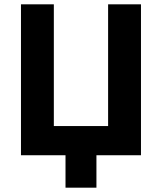

<svg xmlns="http://www.w3.org/2000/svg" viewBox="-20 -718 749 888"><path d="M283 150V0H77V-698H229V-135H480V-698H632V0H426V150Z"/></svg>

Font: IBM Plex Sans
Style: Bold
Weight: 700
Designer: Mike Abbink, Paul van der Laan, Pieter van Rosmalen
Foundry: Bold Monday
Version: Version 3.201